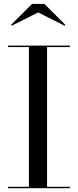

<svg xmlns="http://www.w3.org/2000/svg" viewBox="-20 -990 410 1010"><path d="M22.5 0V-7.5H132V-742.5H22.5V-750H347.5V-742.5H227.5V-7.5H347.5V0ZM42.5 -855 38.5 -859.5 148.5 -969.5H213.5L323.5 -859.5L319.5 -855L180.5 -924.5Z"/></svg>

Font: Bodoni Moda 28pt
Style: Regular
Weight: 400
Designer: Owen Earl
Foundry: indestructible type
Version: Version 2.005